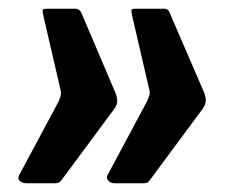

<svg xmlns="http://www.w3.org/2000/svg" viewBox="-20 -481 540 439"><path d="M114 -249Q117 -256 118.5 -261.5Q120 -267 119 -273L78 -450Q77 -458 78.5 -459.5Q80 -461 87 -461H153Q163 -461 168 -447L243 -271Q247 -262 248 -252.5Q249 -243 242 -233L119 -67Q116 -64 113 -63Q110 -62 105 -62H41Q31 -62 25.5 -67Q20 -72 23 -79L114 -249ZM316 -249Q319 -256 321 -261.5Q323 -267 322 -273L281 -450Q280 -458 281.5 -459.5Q283 -461 289 -461H356Q366 -461 370 -447L446 -271Q450 -262 450.5 -252.5Q451 -243 444 -233L321 -67Q319 -64 315.5 -63Q312 -62 308 -62H243Q234 -62 228.5 -67Q223 -72 225 -79L316 -249Z"/></svg>

Font: Libre Franklin ExtraBold
Style: Italic
Weight: 800
Italic angle: -8°
Designer: Pablo Impallari, Rodrigo Fuenzalida, Nhung Nguyen
Foundry: Impallari Type
Version: Version 3.000